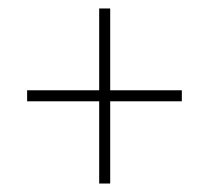

<svg xmlns="http://www.w3.org/2000/svg" viewBox="-20 -548 493 453"><path d="M214 -309V-115H240V-309H409V-335H240V-528H214V-335H44V-309Z"/></svg>

Font: Noto Sans Devanagari Condensed Thin
Style: Regular
Weight: 100
Width: 3
Designer: Jelle Bosma - Monotype Design Team
Foundry: Monotype Imaging Inc.
Version: Version 2.004